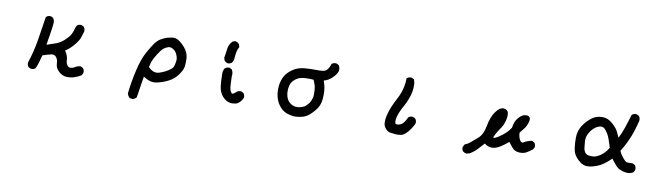

<svg xmlns="http://www.w3.org/2000/svg" viewBox="-38 -1185 6576 1906"><g transform="rotate(10 3250.0 -232.0)"><path d="M627.4 37.1Q586.9 35.2 550.3 2.4Q512.7 -30.8 511.7 -78.6Q510.7 -118.2 489.7 -142.1Q470.2 -164.1 435.1 -154.8Q428.7 -152.8 422.4 -151.1Q416 -149.4 409.4 -147.7Q402.8 -146 396.2 -144Q389.6 -142.1 383.1 -140.1Q376.5 -138.2 369.9 -136Q363.3 -133.8 356.4 -131.8Q347.7 -99.1 338.4 -66.4Q328.6 -29.8 312.5 4.4L311.5 5.9L310.1 7.3Q293.5 22 267.6 19.5H266.1L264.2 18.6L243.7 8.8L241.7 7.8L240.2 5.9Q226.1 -12.7 228.5 -38.1V-39.1L229 -40Q267.1 -153.8 286.1 -271Q305.7 -389.2 323.2 -508.3L323.7 -511.7L326.7 -514.2Q345.2 -530.8 371.1 -528.3H373L374.5 -527.3L394 -517.6L396.5 -516.6L397.9 -514.2Q415.5 -487.8 409.2 -452.6Q407.2 -433.6 404.8 -414.8Q402.3 -396 399.4 -377Q396.5 -357.9 393.6 -339.4Q389.2 -314.9 385.3 -290.5Q381.3 -266.1 377.9 -242.2Q421.4 -256.8 462.9 -271Q469.2 -273.4 475.8 -275.9Q482.4 -278.3 488.8 -281.5Q495.1 -284.7 501.2 -288.1Q507.3 -291.5 513.4 -295.4Q519.5 -299.3 525.4 -303.5Q531.2 -307.6 536.9 -312.3Q542.5 -316.9 548.3 -321.8Q586.9 -356.9 602.1 -382.8Q605.5 -389.2 608.6 -395.8Q611.8 -402.3 614.5 -408.4Q617.2 -414.6 619.1 -420.4Q621.1 -426.3 622.6 -432.1Q628.4 -457.5 640.6 -480.5L641.6 -481.9L643.1 -482.9Q659.7 -497.6 685.5 -495.1H687.5L689 -494.1L708.5 -484.4L710.4 -483.4L711.9 -481.4Q728 -460.4 723.6 -433.1V-432.1L723.1 -431.6Q713.4 -400.4 703.6 -371.1Q698.2 -355 685.5 -335.2Q672.9 -315.4 652.3 -291Q634.3 -269 613.3 -250.5Q592.3 -231.9 569.8 -217.3Q600.6 -174.3 602.5 -134.3Q603 -126.5 604 -119.4Q605 -112.3 606.2 -106.2Q607.4 -100.1 609.4 -94.5Q611.3 -88.9 613.8 -84.2Q616.2 -79.6 619.1 -75.7Q632.8 -57.1 652.3 -58.6Q664.1 -59.6 674.6 -63Q685.1 -66.4 694.8 -72.8Q706.5 -80.1 719.5 -84.5Q732.4 -88.9 746.1 -89.8H749L751.5 -88.9L772 -79.1L773.4 -78.1L774.9 -76.7Q791.5 -57.6 787.1 -29.8L786.6 -28.3L786.1 -26.9L776.4 -7.3L774.9 -4.9L772.5 -3.4Q755.9 6.8 738.8 14.6Q721.7 22.5 704.1 27.8Q668.5 39.1 627.4 37.1Z M1314.9 139.6Q1295.9 140.6 1280.8 132.8L1279.3 131.8L1277.8 130.9Q1263.7 115.2 1258.3 95.2L1257.8 93.8V91.8Q1270.5 -25.9 1297.9 -143.1Q1304.2 -172.9 1311.8 -199.2Q1319.3 -225.6 1327.6 -249.3Q1335.9 -272.9 1345 -293.7Q1354 -314.5 1363.8 -332.5Q1402.8 -402.8 1426.3 -435.5Q1450.2 -469.2 1480 -488.3Q1494.6 -497.6 1509.5 -504.6Q1524.4 -511.7 1539.6 -516.6Q1569.3 -526.4 1602.5 -529.8Q1609.9 -530.8 1617.4 -529.8Q1625 -528.8 1632.6 -526.9Q1640.1 -524.9 1647.9 -521.2Q1655.8 -517.6 1663.3 -512.7Q1670.9 -507.8 1678.7 -502Q1688.5 -494.1 1697.3 -486.1Q1706.1 -478 1713.9 -469.5Q1721.7 -460.9 1729 -451.9Q1736.3 -442.9 1742.7 -433.1Q1768.6 -393.6 1770.5 -349.1Q1772.5 -306.2 1768.1 -270.5Q1766.6 -261.2 1763.7 -251Q1760.7 -240.7 1755.6 -230Q1750.5 -219.2 1743.9 -207.8Q1737.3 -196.3 1728.5 -184.1Q1694.3 -133.8 1634.8 -103.5Q1576.7 -73.7 1514.6 -62Q1455.1 -51.3 1385.3 -98.6Q1376 -50.3 1369.1 0.5Q1361.3 59.1 1351.6 114.7L1351.1 118.2L1348.6 120.1Q1335.4 133.8 1317.4 139.2L1316.4 139.6ZM1635.3 -218.3Q1657.7 -232.9 1664.6 -256.3Q1671.9 -283.2 1675.3 -309.6Q1678.7 -334.5 1664.6 -368.2Q1651.4 -401.9 1623.5 -418.9Q1614.7 -424.8 1606.2 -427.7Q1597.7 -430.7 1589.8 -430.9Q1582 -431.2 1575.2 -429.2Q1550.3 -421.9 1529.3 -405.8Q1508.3 -389.6 1476.1 -339.4Q1460 -314 1449.2 -293.7Q1438.5 -273.4 1433.6 -259.3Q1424.3 -231 1418.5 -202.1Q1426.3 -191.9 1437.3 -183.3Q1448.2 -174.8 1463.4 -167.5Q1494.6 -152.8 1527.8 -163.6Q1563.5 -174.8 1588.4 -188.5Q1596.2 -192.9 1604.2 -197.5Q1612.3 -202.1 1619.9 -207.3Q1627.4 -212.4 1634.8 -217.8H1635.3Z M2280.8 10.7Q2231.4 4.4 2195.8 -36.6Q2160.6 -76.7 2153.3 -135.7Q2146.5 -191.4 2146.5 -250.5Q2142.6 -286.6 2159.7 -316.4L2160.2 -317.9L2161.6 -318.8Q2180.2 -335.4 2206.1 -333H2208L2209.5 -332L2229 -322.3L2231.4 -320.8L2232.9 -318.4Q2241.7 -304.7 2244.4 -287.6Q2247.1 -270.5 2244.1 -252.4Q2246.1 -161.6 2250 -137.2Q2253.4 -113.8 2266.6 -94.2Q2272 -85.9 2276.6 -84.5Q2281.2 -83 2288.1 -87.4Q2307.6 -97.7 2317.9 -109.4H2318.4L2318.8 -109.9Q2335.4 -124.5 2361.3 -122.1H2363.3L2364.7 -121.1L2384.3 -111.3L2386.2 -110.4L2387.7 -108.4Q2394.5 -99.1 2397.5 -87.9Q2400.4 -76.7 2399.4 -64.5V-62.5L2398.4 -61L2388.7 -41.5L2388.2 -41L2387.7 -40.5Q2373.5 -19.5 2354.5 -4.9Q2334.5 10.7 2282.2 10.7H2281.7ZM2219.2 -384.8Q2211.9 -379.4 2203.9 -376.5Q2195.8 -373.5 2187 -373H2186.5H2186Q2163.1 -374.5 2146.5 -395.5L2145.5 -397L2145 -398.9L2139.2 -419.4L2138.2 -421.4L2138.7 -423.8Q2146.5 -466.3 2151.4 -510.3Q2153.8 -534.2 2163.6 -554.9Q2173.3 -575.7 2190.4 -592.8L2191.9 -594.2L2194.3 -595.2L2214.8 -602.1L2216.8 -602.5H2218.8Q2230 -601.1 2240 -595.2Q2250 -589.4 2258.3 -579.6L2259.8 -577.6L2260.3 -575.7L2266.1 -554.2L2267.6 -550.3L2265.1 -546.9Q2252.4 -525.9 2247.6 -501.5Q2242.2 -476.1 2238.3 -427.7Q2235.8 -403.3 2221.2 -386.2L2220.2 -385.3Z M2918 31.2Q2879.4 27.3 2844.2 14.2Q2807.6 0.5 2777.3 -34.2Q2747.1 -68.4 2732.9 -112.3Q2725.6 -133.8 2722.2 -157.7Q2718.8 -181.6 2718.8 -207Q2718.8 -217.3 2719.5 -227.5Q2720.2 -237.8 2721.4 -247.8Q2722.7 -257.8 2724.9 -267.8Q2727.1 -277.8 2729.7 -287.6Q2732.4 -297.4 2735.8 -307.1Q2744.6 -331.5 2758.1 -352.1Q2771.5 -372.6 2790 -389.2Q2807.6 -405.3 2825.7 -417.5Q2843.8 -429.7 2862.3 -437.5Q2898.9 -454.1 2954.1 -458Q3007.3 -461.9 3059.1 -460.9Q3076.2 -460.4 3090.3 -460.9Q3104.5 -461.4 3115.5 -462.6Q3126.5 -463.9 3134.8 -465.8Q3157.2 -470.7 3172.9 -492.2Q3189.5 -515.1 3196.8 -542.5L3197.3 -545.9L3200.2 -547.9Q3218.8 -562 3244.1 -559.6H3246.1L3247.6 -558.6L3267.1 -548.8L3269 -547.9L3270.5 -545.4Q3278.8 -534.2 3281.5 -520Q3284.2 -505.9 3282.2 -489.7V-489.3L3281.7 -488.3Q3271.5 -454.6 3231.4 -416Q3195.8 -381.3 3150.4 -370.6Q3158.2 -348.6 3163.6 -327.6Q3170.9 -301.3 3173.3 -267.1Q3175.8 -233.4 3172.4 -190.4Q3168.9 -147 3152.3 -112.8Q3136.2 -79.1 3094.7 -36.6Q3053.2 6.8 3009.3 19Q2967.3 31.2 2918.9 31.2H2918.5ZM3009.3 -85.4Q3045.9 -115.2 3061.5 -147Q3077.1 -179.2 3078.1 -206.5Q3078.6 -220.7 3078.4 -235.1Q3078.1 -249.5 3077.1 -264.2Q3075.2 -292 3066.9 -315.9Q3063 -327.1 3058.6 -338.6Q3054.2 -350.1 3049.3 -360.8Q3004.9 -364.7 2964.4 -361.8Q2949.7 -360.8 2937.5 -358.9Q2925.3 -356.9 2915.3 -354Q2905.3 -351.1 2897.5 -347.7Q2874 -336.4 2851.6 -314.5Q2840.8 -303.7 2833.5 -290.5Q2826.2 -277.3 2821.8 -261.2Q2813.5 -228.5 2815.4 -195.8Q2815.9 -185.1 2817.6 -174.8Q2819.3 -164.6 2821.8 -155.3Q2824.2 -146 2827.6 -137.2Q2837.4 -112.3 2856 -95.2Q2875 -78.1 2898.4 -70.3Q2921.9 -62.5 2950.9 -66.2Q2980 -69.8 3009.3 -85.4Z M3944.8 31.2Q3918 27.3 3890.6 24.4Q3858.9 21 3833 -17.1Q3807.1 -54.7 3826.7 -138.7Q3835.9 -179.2 3854.5 -224.6Q3873 -270 3900.4 -321.3Q3954.1 -419.4 3956.1 -530.3V-535.2L3960 -538.1Q3978.5 -552.2 4003.9 -549.8H4005.9L4007.3 -548.8L4026.9 -539.1L4030.3 -537.6L4031.2 -534.2Q4035.6 -523.9 4038.1 -511.7Q4040.5 -499.5 4041.3 -485.1Q4042 -470.7 4040.8 -454.6Q4039.6 -438.5 4037.1 -420.4Q4025.9 -347.2 3977.5 -258.8Q3953.6 -216.3 3939.9 -181.9Q3926.3 -147.5 3922.9 -122.1Q3919.9 -104.5 3920.9 -93.3Q3921.9 -82 3924.1 -76.9Q3926.3 -71.8 3929.7 -70.3Q3936.5 -66.9 3949 -67.9Q3961.4 -68.8 3977.1 -75.2Q4007.3 -86.9 4039.1 -153.8L4040 -155.3L4041.5 -156.7Q4058.1 -171.4 4084 -168.9H4085.9L4087.4 -168L4106.9 -158.2L4108.4 -157.2L4109.9 -155.8Q4118.2 -146.5 4121.1 -134.3Q4124 -122.1 4122.1 -108.9L4121.6 -107.4L4121.1 -106.4Q4101.1 -61 4066.9 -21Q4031.7 20.5 4002.9 26.9Q3976.6 33.2 3945.8 31.2H3945.3Z M4668.9 97.7Q4650.4 95.2 4636.2 83.5L4635.7 83L4635.3 82.5Q4620.6 65.9 4623 40V38.1L4624.5 36.1L4638.2 12.7L4640.1 9.3L4643.6 8.3Q4667 1 4687 -16.1Q4708.5 -34.7 4758.8 -77.1Q4806.6 -117.7 4822.3 -206.1Q4839.4 -299.8 4877.9 -353.5Q4918 -409.2 4955.1 -407.7Q4993.2 -405.8 5003.9 -377.9Q5013.2 -353.5 5002.9 -301.8Q5001 -293.5 4998.5 -284.9Q4996.1 -276.4 4993.2 -268.1Q4990.2 -259.8 4986.6 -251.5Q4982.9 -243.2 4978.5 -234.9Q4974.1 -226.6 4969 -218.5Q4963.9 -210.4 4958 -202.1Q4947.8 -187.5 4938.2 -172.1Q4928.7 -156.7 4920.7 -141.1Q4912.6 -125.5 4905.8 -109.4Q4906.2 -108.4 4906.2 -107.9Q4906.2 -107.4 4906.7 -106.9Q4908.2 -103 4911.1 -102.5Q4914.1 -102.1 4925.3 -106Q4953.1 -118.7 4998 -153.3Q5012.7 -164.6 5025.6 -177.2Q5038.6 -189.9 5050 -203.9Q5061.5 -217.8 5071.8 -232.9Q5075.7 -264.2 5087.4 -293.5Q5093.8 -309.6 5104.2 -324.2Q5114.7 -338.9 5128.9 -352.5Q5159.7 -382.3 5197.8 -379.4Q5200.7 -379.4 5203.1 -378.9Q5205.6 -378.4 5207.5 -377.9Q5213.9 -376 5218.3 -373Q5222.7 -370.1 5225.6 -365.7Q5228.5 -361.3 5230 -356.2Q5231.4 -351.1 5231.7 -345Q5231.9 -338.9 5231 -332.5Q5230 -326.2 5228 -319.3Q5221.7 -295.4 5211.9 -276.1Q5202.1 -256.8 5189 -241.7Q5177.7 -228.5 5169.2 -217.3Q5160.6 -206.1 5154.3 -196.8Q5156.2 -169.9 5161.9 -150.9Q5167.5 -131.8 5177.2 -119.6Q5186 -108.4 5194.3 -106.4Q5202.6 -104.5 5211.9 -111.3Q5239.3 -129.4 5287.1 -139.6L5290.5 -140.1L5293.5 -138.7L5313 -128.9L5314.9 -127.9L5315.9 -126.5Q5320.8 -120.6 5323.7 -114Q5326.7 -107.4 5327.6 -99.9Q5328.6 -92.3 5328.1 -84V-82L5327.1 -80.1L5315.4 -58.6L5314 -57.1L5312.5 -55.7Q5285.6 -35.6 5258.8 -19.5Q5244.1 -10.7 5226.1 -6.8Q5208 -2.9 5186 -3.9Q5164.1 -4.9 5146 -12.7Q5127.9 -20.5 5115.2 -35.2Q5094.7 -58.1 5071.3 -90.3Q5033.7 -58.6 4994.6 -33.2Q4949.2 -3.9 4907.2 -3.9Q4868.7 -3.9 4834 -32.2Q4805.2 0.5 4774.9 32.2Q4757.8 50.3 4739 64.9Q4720.2 79.6 4700.2 90.8L4698.7 91.3H4697.3L4671.9 97.2L4670.4 97.7Z M5864.7 13.7Q5833.5 9.3 5807.1 -7.8Q5781.2 -24.9 5754.9 -57.1Q5745.6 -68.4 5738.5 -82Q5731.4 -95.7 5726.8 -111.6Q5722.2 -127.4 5719.7 -145Q5712.9 -197.8 5713.9 -249Q5714.8 -302.2 5736.3 -346.2Q5757.8 -389.6 5800.3 -431.6Q5814.5 -445.8 5828.6 -456.5Q5842.8 -467.3 5856.9 -474.6Q5871.1 -481.9 5885.3 -485.8Q5905.8 -491.7 5925.8 -492.9Q5945.8 -494.1 5965.3 -491.2Q5985.8 -487.8 6006.8 -475.8Q6027.8 -463.9 6049.8 -443.8Q6093.3 -403.3 6107.4 -369.1Q6117.7 -345.2 6130.4 -319.3Q6157.2 -371.6 6176.3 -427.7Q6198.7 -494.1 6218.3 -561.5L6218.8 -564L6221.2 -565.9Q6239.7 -582.5 6265.6 -580.1H6267.1L6269 -579.1L6289.6 -569.3L6291.5 -568.4L6293 -566.4Q6307.1 -547.9 6304.7 -521.5V-521V-520.5Q6294.4 -477.1 6281.2 -434.6Q6268.1 -392.1 6252 -351.1Q6241.2 -324.2 6228.5 -297.6Q6215.8 -271 6201.7 -245.4Q6187.5 -219.7 6171.9 -194.8Q6176.8 -181.2 6185.5 -166.5Q6194.3 -151.9 6207 -136.2Q6233.9 -102.5 6245.6 -96.2Q6257.3 -89.8 6310.1 -92.8H6312.5L6314.9 -91.8L6334.5 -82L6336.4 -81.1L6337.9 -79.1Q6352.1 -60.5 6349.6 -35.2V-33.7L6348.6 -31.7L6338.9 -11.2L6337.9 -9.3L6335.4 -7.8Q6307.1 12.2 6270 8.8Q6234.9 5.9 6199.7 -9.3Q6181.6 -16.6 6159.2 -40.3Q6136.7 -64 6106.9 -105Q6040 -38.1 5982.4 -13.2Q5920.9 13.7 5866.2 13.7H5865.7ZM5950.2 -101.6Q5985.8 -116.7 6015.6 -145.5Q6044.4 -173.3 6062.5 -205.1Q6047.9 -255.4 6032.7 -296.4Q6017.6 -337.9 5989.3 -372.6Q5976.1 -389.2 5962.2 -395Q5948.2 -400.9 5932.6 -397.5Q5898.4 -390.6 5869.1 -362.8Q5858.9 -353.5 5850.3 -343.3Q5841.8 -333 5835 -321.8Q5828.1 -310.5 5822.3 -298.8Q5805.7 -262.7 5808.6 -226.1Q5811.5 -187.5 5815.4 -159.7Q5818.8 -133.8 5834 -113.3Q5847.7 -94.2 5887.2 -92.3Q5908.2 -91.3 5923.8 -93.5Q5939.5 -95.7 5949.2 -101.6H5949.7Z"/></g></svg>

Font: NaikaiFont
Style: Bold
Weight: 700
Version: Version 1.89